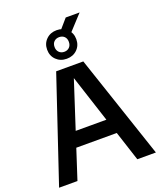

<svg xmlns="http://www.w3.org/2000/svg" viewBox="-185 -1172 1080 1287"><g transform="rotate(-20 355.0 -528.5)"><path d="M9.5 0 258 -740H451.5L700 0H567.5L346 -680.5H361.5L140.5 0ZM166.5 -212.5 195.5 -320H513.5L542.5 -212.5ZM354.5 -794.5Q309.5 -794.5 280 -823.2Q250.5 -852 250.5 -896.5Q250.5 -940.5 280 -969.2Q309.5 -998 354.5 -998Q399.5 -998 429 -969.2Q458.5 -940.5 458.5 -896.5Q458.5 -852 429 -823.2Q399.5 -794.5 354.5 -794.5ZM354.5 -844Q377 -844 391.2 -858.2Q405.5 -872.5 405.5 -896.5Q405.5 -921 391.2 -934.8Q377 -948.5 354.5 -948.5Q332.5 -948.5 318 -934.8Q303.5 -921 303.5 -896.5Q303.5 -872.5 318 -858.2Q332.5 -844 354.5 -844ZM429.5 -936.5 369.5 -974 441.5 -1057H540.5Z"/></g></svg>

Font: Encode Sans Condensed Thin SemiBold
Style: Regular
Weight: 600
Version: Version 3.002